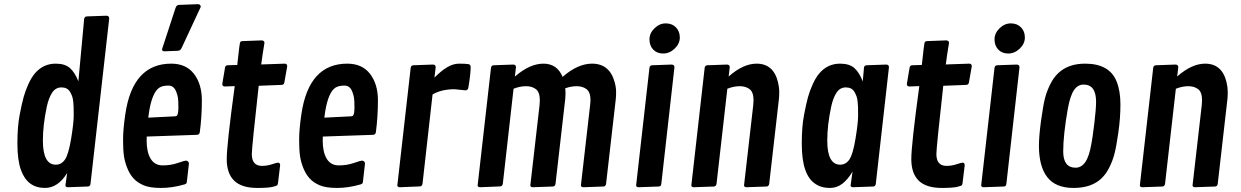

<svg xmlns="http://www.w3.org/2000/svg" viewBox="-20 -902 5993 927"><path d="M304.2 -66.4Q259.8 5.4 196.8 5.4Q112.3 5.4 81.1 -81.5Q64 -128.4 64 -209.7Q64 -291 75 -347.7Q85.9 -404.3 94.2 -433.8Q102.5 -463.4 116.5 -494.6Q130.4 -525.9 147.9 -546.9Q188 -594.7 249 -594.7Q293.9 -594.7 317.9 -573.2Q341.8 -551.8 358.4 -509.3L386.2 -809.6Q387.7 -822.3 399.4 -822.8L495.1 -826.2Q507.3 -824.7 507.3 -813L417 -14.6Q415.5 -2 404.3 -1.5L306.2 2Q295.9 1 295.9 -7.3ZM187 -223.6Q187 -106.9 249.5 -106.9Q276.9 -106.9 293.9 -132.1Q311 -157.2 323.5 -232.9Q335.9 -308.6 335.9 -343.3Q335.9 -377.9 335.4 -387.2Q335 -396.5 333.5 -411.9Q332 -427.2 328.1 -437.7Q324.2 -448.2 317.9 -459Q305.2 -480 276.9 -480Q248.5 -480 231.9 -454.8Q215.3 -429.7 206.1 -387.7Q187 -297.9 187 -223.6Z M585 -350.6Q620.6 -594.7 806.6 -594.7Q878.4 -594.7 916.5 -545.4Q954.6 -496.1 954.6 -417.5Q954.6 -338.9 944.8 -264.6Q943.4 -251.5 929.7 -251L688.5 -242.7Q688 -235.4 688 -223.1Q688 -168 707.3 -135.7Q726.6 -103.5 765.6 -103.5Q804.7 -103.5 838.1 -115Q871.6 -126.5 877.4 -126.5Q883.3 -126.5 887.7 -122.6Q892.1 -118.7 892.1 -111.8L882.3 -25.9Q881.8 -18.6 879.6 -16.4Q877.4 -14.2 871.1 -11.7Q812 5.4 757.3 5.4Q702.6 5.4 672.4 -7.8Q642.1 -21 623.8 -41.7Q605.5 -62.5 594 -91.6Q582.5 -120.6 578.4 -149.2Q574.2 -177.7 574.2 -227.5Q574.2 -277.3 585 -350.6ZM700.2 -365.2 695.8 -334 823.2 -340.3Q831.5 -340.8 834 -343.3Q841.3 -350.6 841.3 -383.5Q841.3 -416.5 839.1 -429.9Q836.9 -443.4 831.5 -457.5Q820.3 -488.8 793.2 -488.8Q766.1 -488.8 750.5 -479.5Q715.8 -458 700.2 -365.2ZM949.2 -868.7 855.5 -667.5Q850.6 -657.7 838.4 -656.7L772.9 -654.3Q762.2 -655.3 762.2 -664.1L828.1 -865.2Q832.5 -877.9 844.2 -878.4L936.5 -881.8Q949.2 -880.9 949.2 -868.7Z M1125.5 -588.4Q1136.7 -695.8 1140.1 -699.5Q1143.6 -703.1 1150.4 -703.6L1243.7 -707Q1256.8 -706.1 1256.8 -694.8Q1247.6 -640.6 1241.2 -590.8L1355 -594.7Q1366.7 -594.2 1366.7 -582L1353 -504.4Q1351.1 -492.7 1340.8 -492.2L1229 -487.8Q1195.8 -189 1195.8 -158.2Q1195.8 -101.1 1244.6 -101.1Q1269.5 -101.1 1293 -108.9Q1316.4 -116.7 1322.3 -116.7Q1332.5 -116.7 1332.5 -104L1322.3 -18.6Q1321.3 -11.2 1318.6 -7.8Q1315.9 -4.4 1294.7 0.5Q1273.4 5.4 1222.2 5.4Q1147 5.4 1110.8 -29.5Q1074.7 -64.5 1074.7 -133.8Q1074.7 -203.1 1113.3 -486.3L1065.4 -484.4Q1053.2 -484.9 1053.2 -496.6L1066.4 -575.2Q1067.9 -586.4 1079.1 -586.9Z M1435.1 -350.6Q1470.7 -594.7 1656.7 -594.7Q1728.5 -594.7 1766.6 -545.4Q1804.7 -496.1 1804.7 -417.5Q1804.7 -338.9 1794.9 -264.6Q1793.5 -251.5 1779.8 -251L1538.6 -242.7Q1538.1 -235.4 1538.1 -223.1Q1538.1 -168 1557.4 -135.7Q1576.7 -103.5 1615.7 -103.5Q1654.8 -103.5 1688.2 -115Q1721.7 -126.5 1727.5 -126.5Q1733.4 -126.5 1737.8 -122.6Q1742.2 -118.7 1742.2 -111.8L1732.4 -25.9Q1731.9 -18.6 1729.7 -16.4Q1727.5 -14.2 1721.2 -11.7Q1662.1 5.4 1607.4 5.4Q1552.7 5.4 1522.5 -7.8Q1492.2 -21 1473.9 -41.7Q1455.6 -62.5 1444.1 -91.6Q1432.6 -120.6 1428.5 -149.2Q1424.3 -177.7 1424.3 -227.5Q1424.3 -277.3 1435.1 -350.6ZM1550.3 -365.2 1545.9 -334 1673.3 -340.3Q1681.6 -340.8 1684.1 -343.3Q1691.4 -350.6 1691.4 -383.5Q1691.4 -416.5 1689.2 -429.9Q1687 -443.4 1681.6 -457.5Q1670.4 -488.8 1643.3 -488.8Q1616.2 -488.8 1600.6 -479.5Q1565.9 -458 1550.3 -365.2Z M2227.1 -465.8 2174.8 -471.2Q2111.3 -471.2 2068.4 -445.8L2020 -15.1Q2018.1 -2.9 2007.8 -2L1909.2 2Q1898.4 1 1898.4 -7.3L1962.9 -575.2Q1964.8 -585.9 1975.1 -586.9L2070.3 -590.3Q2083.5 -589.8 2083.5 -577.6L2077.6 -527.3Q2108.9 -559.1 2138.2 -576.9Q2167.5 -594.7 2197 -594.7Q2226.6 -594.7 2242.2 -592.3Q2252.4 -590.3 2252.4 -578.6Q2252.4 -544.9 2241.2 -478.5Q2238.8 -465.8 2227.1 -465.8Z M2471.2 -577.6 2465.8 -532.2Q2537.6 -594.7 2603.8 -594.7Q2669.9 -594.7 2696.3 -530.8Q2769.5 -594.7 2838.4 -594.7Q2923.3 -594.7 2947.8 -504.9Q2954.6 -480 2954.6 -458.5Q2954.6 -437 2953.1 -423.8L2906.2 -14.6Q2904.3 -2.4 2894 -1.5L2795.4 2Q2784.7 1 2784.7 -7.3L2829.1 -394Q2831.1 -410.6 2831.1 -417Q2831.1 -457 2812 -471.4Q2793 -485.8 2764.9 -485.8Q2736.8 -485.8 2709 -475.6Q2710.4 -463.9 2710.4 -450.4Q2710.4 -437 2709 -423.8L2662.1 -14.6Q2660.2 -2.4 2649.9 -1.5L2551.3 2Q2540.5 1 2540.5 -7.3L2585 -394Q2586.4 -406.7 2586.4 -417Q2586.4 -457 2567.6 -471.4Q2548.8 -485.8 2519.8 -485.8Q2490.7 -485.8 2459.5 -473.6L2407.7 -15.1Q2405.8 -2.9 2395.5 -2L2296.9 2Q2286.1 1 2286.1 -7.3L2350.6 -575.2Q2352.5 -585.9 2362.8 -586.9L2458 -590.3Q2471.2 -589.8 2471.2 -577.6Z M3182.1 -643.6Q3151.9 -643.6 3133.8 -662.6Q3115.7 -681.6 3115.7 -711.7Q3115.7 -741.7 3139.9 -765.4Q3164.1 -789.1 3194.3 -789.1Q3224.6 -789.1 3243.4 -770Q3262.2 -751 3262.2 -720.9Q3262.2 -690.9 3237.3 -667.2Q3212.4 -643.6 3182.1 -643.6ZM3236.3 -577.6 3172.9 -14.6Q3171.9 -7.8 3169.4 -4.9Q3167 -2 3160.2 -1.5L3062 2Q3051.3 1 3051.3 -7.3L3115.7 -575.2Q3117.7 -585.9 3127.9 -586.9L3223.1 -590.3Q3236.3 -589.4 3236.3 -577.6Z M3503.4 -577.6 3498 -532.7Q3568.4 -594.7 3632.8 -594.7Q3714.8 -594.7 3736.3 -504.9Q3742.2 -480.5 3742.2 -458.7Q3742.2 -437 3740.7 -423.8L3693.8 -14.6Q3691.9 -2.4 3681.6 -1.5L3583 2Q3572.3 1 3572.3 -7.3L3616.7 -394Q3618.2 -406.7 3618.2 -417Q3618.2 -457 3599.4 -471.4Q3580.6 -485.8 3551.8 -485.8Q3522.9 -485.8 3491.7 -473.6L3439.5 -14.6Q3437.5 -2.4 3427.2 -1.5L3328.6 2Q3317.9 1 3317.9 -7.3L3382.3 -575.2Q3384.3 -585.9 3394.5 -586.9L3490.2 -590.3Q3503.4 -589.8 3503.4 -577.6Z M4272 -577.6 4208.5 -14.6Q4207 -2 4195.8 -1.5L4097.2 2Q4086.9 1 4086.9 -7.3L4096.2 -73.7Q4073.7 -35.6 4047.1 -15.1Q4020.5 5.4 3987.3 5.4Q3954.1 5.4 3930.7 -6.1Q3907.2 -17.6 3892.3 -36.4Q3877.4 -55.2 3868.2 -81.5Q3851.1 -128.4 3851.1 -209.7Q3851.1 -291 3862.1 -347.7Q3873 -404.3 3881.3 -433.8Q3889.6 -463.4 3903.6 -494.6Q3917.5 -525.9 3935.1 -546.9Q3975.1 -594.7 4036.1 -594.7Q4081.5 -594.7 4105.5 -573Q4129.4 -551.3 4145.5 -508.8L4151.4 -575.2Q4152.3 -585.9 4163.6 -586.9L4259.3 -590.3Q4272 -589.4 4272 -577.6ZM3974.1 -223.6Q3974.1 -106.9 4036.6 -106.9Q4064 -106.9 4081.1 -132.1Q4098.1 -157.2 4110.6 -232.9Q4123 -308.6 4123 -343.3Q4123 -377.9 4122.6 -387.2Q4122.1 -396.5 4120.6 -411.9Q4119.1 -427.2 4115.2 -437.7Q4111.3 -448.2 4105 -459Q4092.3 -480 4064 -480Q4035.6 -480 4019 -454.8Q4002.4 -429.7 3993.2 -387.7Q3974.1 -297.9 3974.1 -223.6Z M4430.7 -588.4Q4441.9 -695.8 4445.3 -699.5Q4448.7 -703.1 4455.6 -703.6L4548.8 -707Q4562 -706.1 4562 -694.8Q4552.7 -640.6 4546.4 -590.8L4660.2 -594.7Q4671.9 -594.2 4671.9 -582L4658.2 -504.4Q4656.2 -492.7 4646 -492.2L4534.2 -487.8Q4501 -189 4501 -158.2Q4501 -101.1 4549.8 -101.1Q4574.7 -101.1 4598.1 -108.9Q4621.6 -116.7 4627.4 -116.7Q4637.7 -116.7 4637.7 -104L4627.4 -18.6Q4626.5 -11.2 4623.8 -7.8Q4621.1 -4.4 4599.9 0.5Q4578.6 5.4 4527.3 5.4Q4452.1 5.4 4416 -29.5Q4379.9 -64.5 4379.9 -133.8Q4379.9 -203.1 4418.5 -486.3L4370.6 -484.4Q4358.4 -484.9 4358.4 -496.6L4371.6 -575.2Q4373 -586.4 4384.3 -586.9Z M4848.1 -643.6Q4817.9 -643.6 4799.8 -662.6Q4781.7 -681.6 4781.7 -711.7Q4781.7 -741.7 4805.9 -765.4Q4830.1 -789.1 4860.4 -789.1Q4890.6 -789.1 4909.4 -770Q4928.2 -751 4928.2 -720.9Q4928.2 -690.9 4903.3 -667.2Q4878.4 -643.6 4848.1 -643.6ZM4902.3 -577.6 4838.9 -14.6Q4837.9 -7.8 4835.4 -4.9Q4833 -2 4826.2 -1.5L4728 2Q4717.3 1 4717.3 -7.3L4781.7 -575.2Q4783.7 -585.9 4793.9 -586.9L4889.2 -590.3Q4902.3 -589.4 4902.3 -577.6Z M4996.1 -198.2Q4996.1 -244.6 5006.3 -319.3Q5016.6 -394 5025.4 -428Q5034.2 -461.9 5050.3 -494.4Q5066.4 -526.9 5088.4 -547.9Q5136.7 -594.7 5219.2 -594.7Q5336.4 -594.7 5371.1 -508.8Q5389.6 -462.9 5389.6 -397.7Q5389.6 -332.5 5379.6 -262.7Q5369.6 -192.9 5360.8 -159.4Q5352.1 -126 5336.2 -94Q5320.3 -62 5298.3 -41Q5250 5.4 5163.3 5.4Q5076.7 5.4 5036.4 -46.6Q4996.1 -98.6 4996.1 -198.2ZM5249.5 -208.5Q5254.9 -234.4 5263.4 -305.4Q5272 -376.5 5272 -410.6Q5272 -493.7 5211.9 -493.7Q5183.6 -493.7 5165.3 -466.8Q5147 -439.9 5135.7 -377.4Q5113.3 -250.5 5113.3 -171.4Q5113.3 -92.3 5172.9 -92.3Q5201.2 -92.3 5220 -119.4Q5238.8 -146.5 5249.5 -208.5Z M5668.9 -577.6 5663.6 -532.7Q5733.9 -594.7 5798.3 -594.7Q5880.4 -594.7 5901.9 -504.9Q5907.7 -480.5 5907.7 -458.7Q5907.7 -437 5906.2 -423.8L5859.4 -14.6Q5857.4 -2.4 5847.2 -1.5L5748.5 2Q5737.8 1 5737.8 -7.3L5782.2 -394Q5783.7 -406.7 5783.7 -417Q5783.7 -457 5764.9 -471.4Q5746.1 -485.8 5717.3 -485.8Q5688.5 -485.8 5657.2 -473.6L5605 -14.6Q5603 -2.4 5592.8 -1.5L5494.1 2Q5483.4 1 5483.4 -7.3L5547.9 -575.2Q5549.8 -585.9 5560.1 -586.9L5655.8 -590.3Q5668.9 -589.8 5668.9 -577.6Z"/></svg>

Font: Contrail One
Style: Regular
Weight: 400
Designer: Riccardo De Franceschi
Foundry: Sorkin Type Co.
Version: Version 1.003